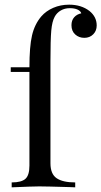

<svg xmlns="http://www.w3.org/2000/svg" viewBox="-20 -802 434 822"><path d="M30 -21Q72 -21 89 -36.5Q106 -52 106 -93V-494H26V-514H106Q106 -602 117 -650Q128 -698 157 -732Q177 -755 208 -768.5Q239 -782 276 -782Q328 -782 363 -755Q394 -730 394 -693Q394 -670 379 -655Q364 -640 341 -640Q318 -640 302 -654.5Q286 -669 286 -694Q286 -715 297.5 -728Q309 -741 328 -745Q325 -755 312 -761Q299 -767 279 -767Q257 -767 240 -757Q223 -747 214 -730Q203 -710 199.5 -671Q196 -632 196 -540V-103Q196 -57 222.5 -39Q249 -21 302 -21V0L278 -1Q176 -4 148 -4Q122 -4 30 0Z"/></svg>

Font: Playfair Display SC
Style: Regular
Weight: 400
Designer: Claus Eggers Sørensen
Foundry: Claus Eggers Sørensen
Version: Version 1.200; ttfautohint (v1.6)